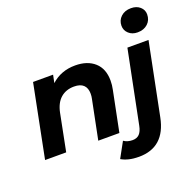

<svg xmlns="http://www.w3.org/2000/svg" viewBox="-164 -959 1358 1333"><g transform="rotate(-20 515.5 -292.5)"><path d="M635 -363Q635 -330 628 -298L568 0H412L470 -288Q474 -305 474 -325Q474 -367 451 -389Q428 -411 382 -411Q322 -411 282.5 -376.5Q243 -342 229 -273L175 0H19L126 -538H274L262 -480Q334 -546 439 -546Q529 -546 582 -498.5Q635 -451 635 -363ZM511 172 573 59Q600 78 638 78Q670 78 688.5 59Q707 40 715 -1L823 -538H979L872 -5Q831 202 640 202Q562 202 511 172ZM836 -694Q836 -734 864.5 -760.5Q893 -787 939 -787Q980 -787 1005.5 -764.5Q1031 -742 1031 -709Q1031 -666 1002 -639.5Q973 -613 927 -613Q887 -613 861.5 -636.5Q836 -660 836 -694Z"/></g></svg>

Font: Montserrat Alternates
Style: Bold Italic
Weight: 700
Italic angle: -11.3°
Designer: Julieta Ulanovsky
Foundry: Julieta Ulanovsky
Version: Version 7.200